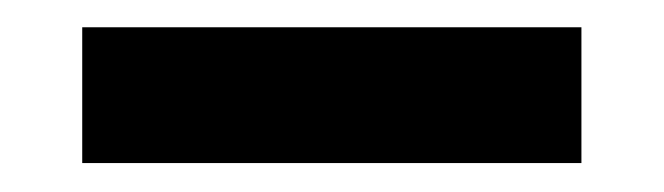

<svg xmlns="http://www.w3.org/2000/svg" viewBox="-20 -376 477 138"><path d="M39.1 -258.8V-356.4H397.9V-258.8Z"/></svg>

Font: Andika
Style: Bold
Weight: 700
Designer: Victor Gaultney, Annie Olsen, Julie Remington, Don Collingsworth, Eric Hays, Becca Hirsbrunner
Foundry: SIL International
Version: Version 6.101